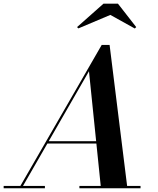

<svg xmlns="http://www.w3.org/2000/svg" viewBox="-66 -1004 840 1024"><path d="M35.5 0 476.5 -764.5H518.5L613.5 0H472.5L408.5 -624L49.5 0ZM-46.5 0V-12.5H173.5V0ZM357.5 0V-12.5H683.5V0ZM185 -238.5V-251H513.5V-238.5ZM352 -852.5 345 -859.5 486 -984.5H563L660.5 -859.5L653 -852L522.5 -924.5Z"/></svg>

Font: Bodoni Moda 18pt SemiBold
Style: Italic
Weight: 600
Italic angle: -13°
Designer: Owen Earl
Foundry: indestructible type
Version: Version 2.005